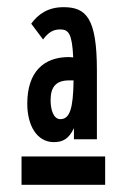

<svg xmlns="http://www.w3.org/2000/svg" viewBox="-20 -655 353 535"><path d="M130 -259C155 -259 172 -268 186 -298V-267H250V-459C250 -605 220 -635 157 -635C113 -635 86 -615 67 -589L100 -545C115 -565 128 -573 148 -573C171 -573 181 -561 184 -495C180 -495 176 -496 172 -496C102 -496 56 -455 56 -366C56 -305 83 -259 130 -259ZM121 -376C121 -414 137 -431 173 -431C177 -431 181 -431 185 -431C184 -351 174 -323 148 -323C130 -323 121 -347 121 -376ZM40 -219V-140H273V-219Z"/></svg>

Font: Inconsolata ExtraCondensed
Style: Bold
Weight: 700
Width: 2
Monospace: yes
Designer: Raph Levien, Cyreal, Brenton Simpson
Foundry: Raph Levien, Cyreal, Google
Version: Version 3.100